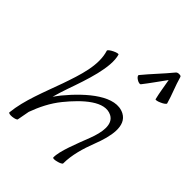

<svg xmlns="http://www.w3.org/2000/svg" viewBox="-281 -1173 1339 1339"><g transform="rotate(45 388.0 -503.5)"><path d="M551 -782C592 -834 629 -888 668 -941C678 -888 685 -834 698 -782C700 -777 718 -780 739 -790C761 -799 777 -812 776 -818C758 -884 729 -946 711 -1012C710 -1020 701 -1023 691 -1022C682 -1023 671 -1020 665 -1012C611 -946 550 -884 496 -818C492 -812 500 -799 515 -790C530 -780 546 -777 551 -782ZM218 -781C254 -668 207 -532 162 -402C114 -267 55 -128 42 3C40 10 56 14 77 12C98 10 117 3 118 -3C124 -33 129 -63 135 -94C162 -168 198 -242 251 -307C342 -419 460 -527 551 -480C615 -447 598 -354 566 -270C530 -176 478 -50 481 10C480 16 498 17 519 11C541 6 559 -3 559 -10C559 -92 584 -179 617 -264C661 -377 689 -504 603 -549C488 -608 331 -476 213 -333C201 -317 189 -302 178 -286C188 -323 200 -360 213 -398C264 -542 325 -719 295 -819C294 -824 276 -821 254 -810C233 -800 217 -787 218 -781Z"/></g></svg>

Font: Nupuram Light Oblique
Style: Regular
Weight: 300
Designer: Santhosh Thottingal (santhosh.thottingal@gmail.com)
Foundry: SMC
Version: Version 1.000